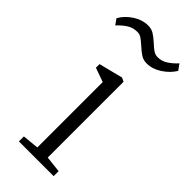

<svg xmlns="http://www.w3.org/2000/svg" viewBox="-277 -855 899 899"><g transform="rotate(45 172.5 -406.0)"><path d="M0 0ZM149 -41V-474L79 -499V-523L198 -553L217 -544V-42L298 -33V0H68V-33ZM112 -812Q134 -812 150.5 -802Q167 -792 189 -772Q207 -755 220 -746.5Q233 -738 248 -738Q275 -738 297.5 -752.5Q320 -767 341 -790L362 -761Q342 -728 306 -704.5Q270 -681 233 -681Q211 -681 195 -691Q179 -701 157 -721Q137 -739 125 -747Q113 -755 97 -755Q69 -755 46.5 -740.5Q24 -726 3 -703L-17 -731Q2 -765 38 -788.5Q74 -812 112 -812Z"/></g></svg>

Font: Martel UltraLight
Style: Regular
Weight: 250
Designer: Dan Reynolds
Foundry: Dan Reynolds
Version: Version 1.001; ttfautohint (v1.1) -l 5 -r 5 -G 72 -x 0 -D la